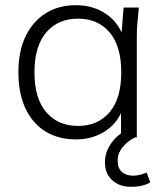

<svg xmlns="http://www.w3.org/2000/svg" viewBox="-20 -530 631 741"><path d="M273 8Q205 8 155 -23Q105 -54 78 -112Q51 -170 51 -251Q51 -332 78.5 -389.5Q106 -447 156 -478.5Q206 -510 273 -510Q342 -510 392.5 -474Q443 -438 459 -376H447L457 -501H516Q513 -472 510.5 -444Q508 -416 508 -389V0H447V-125H458Q442 -63 391.5 -27.5Q341 8 273 8ZM281 -44Q358 -44 403 -97Q448 -150 448 -251Q448 -352 403 -405Q358 -458 281 -458Q204 -458 158.5 -405Q113 -352 113 -251Q113 -150 158.5 -97Q204 -44 281 -44ZM485 191Q441 191 413 165.5Q385 140 385 96Q385 57 409.5 22.5Q434 -12 478 -34L503 0Q488 6 472 19Q456 32 445 50Q434 68 434 90Q434 120 451 134Q468 148 493 148Q506 148 519 145Q532 142 546 136L560 174Q547 182 528 186.5Q509 191 485 191Z"/></svg>

Font: Mulish ExtraLight Light
Style: Regular
Weight: 300
Version: Version 3.603